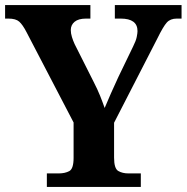

<svg xmlns="http://www.w3.org/2000/svg" viewBox="-20 -734 733 754"><path d="M164 0V-53H211Q235 -53 252 -62Q269 -71 269 -114V-253L84 -608Q69 -637 55.5 -649Q42 -661 13 -661H0V-714H335V-661H318Q288 -661 273 -648.5Q258 -636 258 -616Q258 -603 262.5 -588.5Q267 -574 273 -561L347 -414Q363 -383 373 -358Q383 -333 391 -310Q402 -336 415.5 -367Q429 -398 445 -432L503 -552Q514 -574 517 -589Q520 -604 520 -612Q520 -661 454 -661H431V-714H693V-661H674Q649 -661 635 -645.5Q621 -630 598 -583L428 -252V-115Q428 -72 444.5 -62.5Q461 -53 484 -53H533V0Z"/></svg>

Font: Noto Serif Bengali
Style: Bold
Weight: 700
Designer: Juan Bruce, Universal Thirst, Indian Type Foundry and the Monotype Design Team.
Foundry: Monotype Imaging Inc.
Version: Version 2.003; ttfautohint (v1.8.4.7-5d5b)